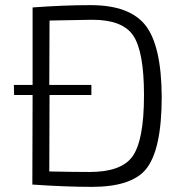

<svg xmlns="http://www.w3.org/2000/svg" viewBox="-20 -719 701 748"><path d="M107 -690Q228 -699 333 -699Q485 -699 547 -620Q609 -540 610 -342Q610 -134 548 -59Q491 9 338 9Q236 9 106 0L107 -349H35L34 -388H107ZM172 -51Q273 -49 329 -49Q451 -49 495 -108Q541 -170 541 -348Q541 -520 498 -582Q456 -642 340 -642L173 -639L172 -388H336V-349H173Z"/></svg>

Font: Taylor Sans Light
Style: Regular
Weight: 300
Italic angle: -8°
Designer: Natanael Gama
Version: Version 1.001 September 8, 2015